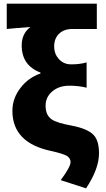

<svg xmlns="http://www.w3.org/2000/svg" viewBox="-20 -819 583 1053"><path d="M313 169Q367 96 367 70Q367 48 345 35Q323 23 260 9Q48 -36 48 -211Q48 -281 94 -339Q136 -393 202 -416V-421Q99 -460 99 -570Q99 -635 147 -671Q54 -664 17 -660V-799H511V-660H376Q331 -660 304 -634Q277 -608 277 -564Q277 -525 301 -497Q328 -466 370 -466Q420 -466 455 -477V-338Q412 -349 360 -349Q304 -349 267 -318Q230 -287 230 -239Q230 -187 264 -164Q291 -145 373 -130Q462 -113 494 -78Q523 -47 523 22Q523 107 452 214Z"/></svg>

Font: KaiGen Gothic KR Heavy
Style: Heavy
Weight: 900
Designer: Ryoko NISHIZUKA  (kana & ideographs); Paul D. Hunt (Latin, Greek & Cyrillic); Wenlong ZHANG  (bopomofo); Sandoll Communi
Foundry: Adobe Systems Incorporated
Version: Version 1.002 March 28, 2018